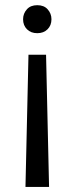

<svg xmlns="http://www.w3.org/2000/svg" viewBox="-20 -527 290 747"><path d="M69.8 -452.1Q69.8 -474.6 85 -491.2Q99.1 -506.8 125 -506.8Q150.9 -506.8 165 -491.2Q180.2 -474.6 180.2 -452.1Q180.2 -428.2 165 -413.1Q149.9 -397.9 125 -397.9Q100.1 -397.9 85 -413.1Q69.8 -428.2 69.8 -452.1ZM170.9 200.2H79.1L90.8 -314H159.2Z"/></svg>

Font: Post Grotesk Regular
Style: Regular
Weight: 500
Version: 0.900; ttfautohint (v0.96) -l 8 -r 50 -G 200 -x 14 -w "gGD" 